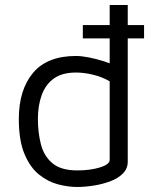

<svg xmlns="http://www.w3.org/2000/svg" viewBox="-20 -730 609 765"><path d="M287 15Q251 15 211 4.5Q171 -6 135.5 -34.5Q100 -63 77.5 -116.5Q55 -170 55 -256Q55 -372 111.5 -439.5Q168 -507 283 -507Q305 -507 335 -501Q365 -495 393.5 -486Q422 -477 442 -467L417 -442V-710H489V-86Q489 -58 469.5 -38.5Q450 -19 419 -7.5Q388 4 353 9.5Q318 15 287 15ZM288 -51Q340 -51 378.5 -63Q417 -75 417 -93V-406Q386 -424 350 -432.5Q314 -441 283 -441Q228 -441 195 -417.5Q162 -394 146.5 -352Q131 -310 131 -256Q131 -202 143 -155Q155 -108 189 -79.5Q223 -51 288 -51ZM310 -577V-630H554V-577Z"/></svg>

Font: Maven Pro VF Beta
Style: Regular
Weight: 400
Designer: Joe Prince
Foundry: Joe Prince
Version: Version 2.002